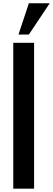

<svg xmlns="http://www.w3.org/2000/svg" viewBox="-20 -1132 318 1152"><path d="M153.3 -924.8H90.8L153.3 -1112.3H278.3ZM184.6 0H59.6V-875H184.6Z"/></svg>

Font: OswaldRegular
Style: Regular
Weight: 400
Designer: vernon adams
Foundry: vernon adams
Version: Version 1.000